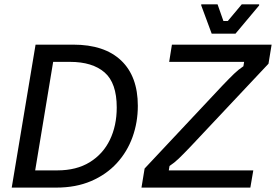

<svg xmlns="http://www.w3.org/2000/svg" viewBox="-20 -853 1255 873"><path d="M33.3 0 141.7 -650H313.3Q455 -650 530.8 -577.9Q606.7 -505.8 606.7 -371.7Q606.7 -296.7 582.5 -229.6Q558.3 -162.5 510.8 -110.8Q463.3 -59.2 394.2 -29.6Q325 0 235.8 0ZM140 -78.3H240.8Q327.5 -78.3 387.9 -115.4Q448.3 -152.5 479.6 -217.1Q510.8 -281.7 510.8 -364.2Q510.8 -475.8 455.4 -523.8Q400 -571.7 298.3 -571.7H221.7ZM623.3 0 637.5 -86.7 990.8 -463.3Q1024.2 -498.3 1044.6 -517.9Q1065 -537.5 1086.7 -551.7L1090 -571.7H749.2L761.7 -650H1215L1200.8 -563.3L846.7 -186.7Q813.3 -151.7 792.9 -132.1Q772.5 -112.5 750.8 -98.3L747.5 -78.3H1131.7L1118.3 0ZM942.5 -700 895 -828.3V-833.3H969.2L995.8 -757.5H1015.8L1079.2 -833.3H1158.3V-828.3L1050.8 -700Z"/></svg>

Font: Familjen Grotesk GF
Style: Italic
Weight: 400
Designer: Anders Wikstroem, Jonas Baeckman, Matilda Gysing, Kristian Moeller
Foundry: Familjen STHML AB
Version: Version 2.000; Beta; Release 4; Build 6